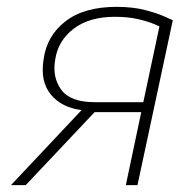

<svg xmlns="http://www.w3.org/2000/svg" viewBox="-20 -540 564 560"><path d="M12 0 218 -219Q160 -226 128.5 -264Q97 -302 107 -366Q116 -435 170.5 -477.5Q225 -520 320 -520Q368 -520 404 -510.5Q440 -501 460.5 -491.5Q481 -482 484 -481L381 0H347L392 -213H256L55 0ZM256 -242H398L445 -463Q445 -463 429 -470Q413 -477 383.5 -484Q354 -491 315 -491Q240 -491 194.5 -456Q149 -421 141 -366Q132 -315 158.5 -278.5Q185 -242 256 -242Z"/></svg>

Font: Raleway ExtraLight
Style: Italic
Weight: 200
Italic angle: -12°
Designer: Matt McInerney, Pablo Impallari, Rodrigo Fuenzalida
Foundry: Matt McInerney, Pablo Impallari, Rodrigo Fuenzalida
Version: Version 4.026